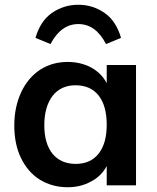

<svg xmlns="http://www.w3.org/2000/svg" viewBox="-20 -778 659 806"><path d="M551 -505V0H428V-81Q405 -38 362 -16Q319 8 264 8Q199 8 147 -24Q97 -55 68 -115Q40 -172 40 -252Q40 -328 69 -391Q97 -451 148 -485Q199 -518 264 -518Q318 -518 362 -495Q406 -471 428 -429V-505ZM298 -90Q360 -90 394 -133Q428 -176 428 -254Q428 -334 394 -377Q360 -420 297 -420Q236 -420 201 -376Q166 -330 166 -252Q166 -175 201 -132Q236 -90 298 -90ZM309 -758Q370 -758 420 -723Q468 -689 488 -619L425 -593Q382 -677 309 -677Q236 -677 192 -593L129 -619Q149 -689 197 -723Q247 -758 309 -758Z"/></svg>

Font: PRinguin Sans
Style: Bold
Weight: 700
Designer: Vernon Adams
Foundry: Vernon Adams
Version: ""